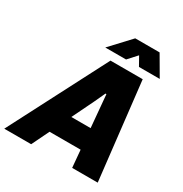

<svg xmlns="http://www.w3.org/2000/svg" viewBox="-255 -1092 1188 1249"><g transform="rotate(30 339.5 -467.5)"><path d="M-45 0 332 -729H574L657 0H465L425 -449L418 -527H411L375 -449L157 0ZM205 -130 279 -284H455L469 -130ZM260 -786 399 -935H582L669 -786H513L476 -852L416 -786Z"/></g></svg>

Font: Mona Sans ExtraLight Black
Style: Italic
Weight: 900
Italic angle: -11.6951°
Version: Version 2.000